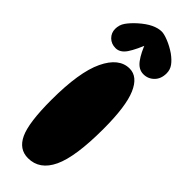

<svg xmlns="http://www.w3.org/2000/svg" viewBox="-255 -760 786 786"><g transform="rotate(45 138.0 -367.0)"><path d="M156 -544Q203 -544 229 -484Q255 -424 255 -293Q255 -132 221.5 -61Q188 10 121 10Q69 10 44.5 -42.5Q20 -95 20 -226Q20 -387 57.5 -465.5Q95 -544 156 -544ZM142 -744Q156 -744 181 -734Q206 -724 231 -707Q253 -691 265 -674.5Q277 -658 277 -637Q277 -605 258 -586Q239 -567 212 -567Q184 -567 163.5 -594.5Q143 -622 126 -669L144 -680Q120 -618 101 -590Q82 -562 56 -562Q31 -562 15 -578Q-1 -594 -1 -617Q-1 -640 12 -658.5Q25 -677 47 -697Q75 -722 98.5 -733Q122 -744 142 -744Z"/></g></svg>

Font: DynaPuff
Style: Bold
Weight: 700
Designer: Toshi Omagari, Jennifer Daniel
Foundry: Google Fonts
Version: Version 2.000